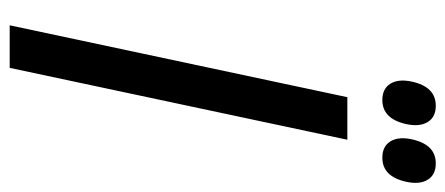

<svg xmlns="http://www.w3.org/2000/svg" viewBox="-288 -654 941 406"><g transform="rotate(90 183.0 -450.5)"><path d="M191 -788Q167 -788 156.5 -805Q146 -822 152 -850Q163 -901 203 -901Q227 -901 237.5 -884Q248 -867 242 -839Q231 -788 191 -788ZM313 -788Q289 -788 278.5 -805Q268 -822 274 -850Q285 -901 325 -901Q349 -901 359.5 -884Q370 -867 364 -839Q353 -788 313 -788ZM33 0 185 -714H275L123 0Z"/></g></svg>

Font: Noto Sans
Style: Italic
Weight: 400
Italic angle: -12°
Designer: Monotype Design Team
Foundry: Monotype Imaging Inc.
Version: Version 2.013; ttfautohint (v1.8.4.7-5d5b)